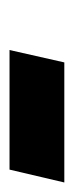

<svg xmlns="http://www.w3.org/2000/svg" viewBox="104 -453 155 403"><g transform="rotate(90 181.5 -251.5)"><path d="M336 -194 363 -309H111L85 -194Z"/></g></svg>

Font: Perun SemiBold Italic
Style: Regular
Weight: 400
Italic angle: -12°
Foundry: Copyright (c) Stefan Peev, Context Ltd, 2016
Version: Version 1.026